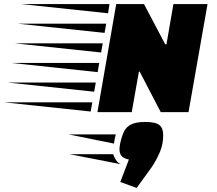

<svg xmlns="http://www.w3.org/2000/svg" viewBox="-273 -549 1062 940"><path d="M204 0 296 -529H432L536 -332H542L576 -529H743L650 0H514L411 -198H407L372 0ZM256 -484 -168 -529H263ZM239 -388 -185 -433H247ZM222 -292 -202 -337H230ZM205 -196 -219 -241H213ZM188 -100 -236 -145H196ZM171 -3 -253 -48H179ZM315 155Q323 117 335 93.5Q347 70 371.5 59Q396 48 438 48Q488 48 507 63Q526 78 526 113Q526 156 510.5 193.5Q495 231 470 269L396 371L316 342L358 232Q333 227 322.5 215Q312 203 312 182Q312 170 315 155ZM294 109Q288 129 285 154L63 109ZM68 206H281Q285 218 294 233Q303 248 319 255Z"/></svg>

Font: Faster One
Style: Regular
Weight: 400
Designer: Eduardo Rodriguez Tunni
Foundry: Eduardo Rodriguez Tunni
Version: Version 1.003; ttfautohint (v1.8.4.7-5d5b);gftools[0.9.23]